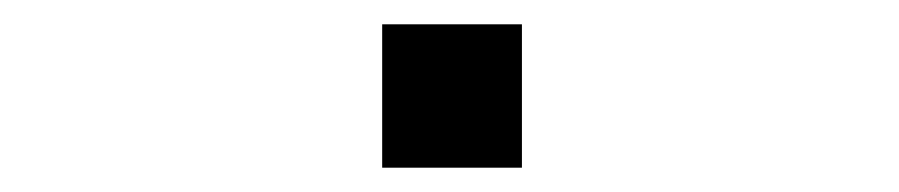

<svg xmlns="http://www.w3.org/2000/svg" viewBox="-20 -138 740 158"><path d="M294.5 -118H409.5V0H294.5Z"/></svg>

Font: Trispace SemiExpanded
Style: Regular
Weight: 400
Width: 6
Designer: Tyler Finck
Foundry: Etcetera Type Company
Version: Version 1.210; ttfautohint (v1.8.3)